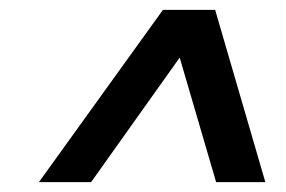

<svg xmlns="http://www.w3.org/2000/svg" viewBox="-20 -720 580 390"><path d="M59 -350 311 -700H417L519 -350H419L345 -603L165 -350Z"/></svg>

Font: Rosa Sans SemiBold
Style: Italic
Weight: 600
Italic angle: -12°
Designer: Pentagram / MCKL
Foundry: Pentagram / MCKL
Version: Version 1.005;September 16, 2019;FontCreator 11.5.0.2425 64-